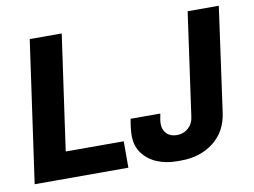

<svg xmlns="http://www.w3.org/2000/svg" viewBox="-76 -796 1211 916"><g transform="rotate(-10 530.0 -338.0)"><path d="M275 -686 196 -128H477V0H23L120 -686ZM966 -183Q954 -91 889 -40.5Q824 10 731 10H711Q659 10 615.5 -8Q572 -26 545.5 -61.5Q519 -97 519 -147Q519 -179 528 -228H672Q665 -197 665 -178Q665 -150 683 -131.5Q701 -113 733 -113Q765 -113 788 -133.5Q811 -154 815 -187L885 -686H1036Z"/></g></svg>

Font: Chivo
Style: Bold Italic
Weight: 700
Italic angle: -8.05°
Designer: Hector Gatti
Foundry: Omnibus-Type
Version: Version 1.007